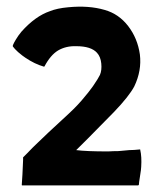

<svg xmlns="http://www.w3.org/2000/svg" viewBox="-20 -560 467 582"><path d="M405 -106Q410 -85 408 -54Q408 -48 404.5 -26.5Q401 -5 401 0L399 2H308H47Q46 2 46 0Q48 -24 50 -75V-83L63 -96Q78 -112 94 -127Q114 -147 189 -216Q218 -243 237 -267Q246 -277 262 -299Q279 -324 283 -333Q289 -347 287 -367.5Q285 -388 274 -400Q256 -420 211 -420Q180 -421 156 -407Q133 -393 115 -359Q115 -358 113 -358Q85 -366 57 -385Q49 -390 35 -402Q24 -412 19 -419Q18 -421 20 -425Q22 -430 28 -440Q35 -452 45 -464Q87 -511 131 -526Q153 -535 187 -538Q249 -544 297 -530Q340 -518 368.5 -481Q397 -444 404 -395Q410 -346 387 -298Q371 -268 326 -221Q223 -116 211 -105Q241 -101 308 -101Q323 -102 339 -102L372 -105Q379 -105 386.5 -105.5Q394 -106 398 -106.5Q402 -107 404 -107Q405 -108 405 -106Z"/></svg>

Font: Tovari Sans
Style: Bold
Weight: 700
Designer: Verneri Kontto, Denis Ignatov
Foundry: Verneri Kontto
Version: Version 1.10 May 7, 2019